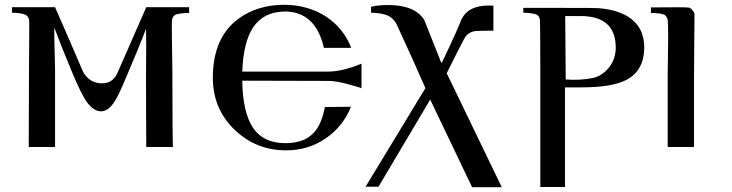

<svg xmlns="http://www.w3.org/2000/svg" viewBox="-20 -614 3059 802"><path d="M770 -560C770 -576 770 -584 770 -584H591L470 -308C457 -280 436 -266 406 -266C371 -266 345 -282 327 -314C289 -403 250 -493 210 -584H30V-561C59 -560 78 -557 87 -552C93 -549 98 -543 101 -534C102 -529 103 -503 102 -455C101 -352 101 -300 101 -300C100 -117 100 -17 100 0H210V-320C210 -335 209 -366 208 -413C207 -454 206 -483 207 -498C227 -445 252 -382 283 -308C305 -255 323 -219 336 -198C357 -165 379 -149 402 -149C423 -149 443 -164 461 -194C470 -207 486 -241 509 -296C545 -380 572 -446 590 -494C591 -468 591 -403 590 -298C590 -213 590 -113 591 0H702C701 -31 700 -137 700 -318C700 -333 699 -381 698 -462C697 -505 698 -529 699 -533C701 -542 705 -548 712 -552C721 -557 741 -559 770 -560Z M1490 -348C1436 -326 1390 -315 1351 -315H992C995 -397 1010 -458 1037 -499C1066 -543 1110 -565 1169 -566C1255 -566 1310 -515 1333 -414H1447C1406 -523 1300 -594 1167 -594C1092 -594 1028 -574 975 -535C904 -482 869 -400 869 -289C869 -202 900 -129 961 -71C1021 -14 1092 14 1175 14C1236 14 1290 -2 1339 -35C1388 -68 1424 -113 1446 -168L1337 -167C1318 -64 1270 -16 1171 -16C1110 -16 1064 -38 1035 -83C1008 -125 993 -190 992 -277L1350 -276C1374 -276 1405 -271 1442 -260C1475 -251 1491 -246 1490 -245Z M1846 -308C1879 -375 1904 -424 1920 -454C1929 -470 1943 -480 1963 -484C1972 -485 1998 -486 2041 -486V-590C2035 -591 2028 -591 2021 -591C1962 -591 1923 -570 1905 -527C1892 -494 1875 -457 1855 -414C1835 -371 1825 -350 1824 -350L1752 -531C1726 -572 1676 -593 1601 -593C1576 -593 1553 -591 1530 -586C1530 -569 1530 -561 1530 -561C1561 -560 1585 -556 1602 -548C1616 -541 1627 -530 1636 -514C1684 -411 1724 -321 1757 -246L1507 166H1561L1777 -198L1952 168H2076Z M2671 -416C2671 -474 2648 -517 2601 -546C2568 -565 2527 -577 2476 -580C2467 -581 2422 -581 2340 -581H2166V-561C2195 -560 2214 -557 2223 -552C2228 -550 2232 -544 2235 -534C2236 -531 2237 -453 2237 -299C2237 -313 2237 -158 2237 167H2340V38V-141C2340 -223 2340 -259 2340 -249H2408C2491 -249 2553 -259 2592 -278C2645 -304 2671 -350 2671 -416ZM2552 -412C2551 -377 2539 -347 2515 -322C2496 -303 2476 -292 2455 -288C2421 -281 2384 -279 2343 -282L2341 -547H2405C2504 -547 2553 -502 2552 -412Z M2881 -554C2881 -565 2868 -578 2860 -582C2852 -584 2798 -584 2699 -583C2699 -568 2699 -560 2699 -560C2728 -559 2747 -557 2756 -552C2761 -549 2765 -543 2769 -533C2770 -529 2771 -503 2771 -454C2770 -369 2769 -317 2769 -299V0H2879V-276C2879 -341 2880 -434 2881 -554Z"/></svg>

Font: GFS Nicefore
Style: Regular
Weight: 400
Designer: George Matthiopoulos
Foundry: George Matthiopoulos
Version: Version 1.0